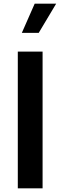

<svg xmlns="http://www.w3.org/2000/svg" viewBox="-20 -1026 329 1046"><path d="M77 0V-745H212V0ZM99 -847 169 -1006H286L191 -847Z"/></svg>

Font: Plus Jakarta Text
Style: Bold
Weight: 700
Designer: Gumpita Rahayu
Foundry: Tokotype Studio
Version: Version 1.000